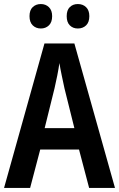

<svg xmlns="http://www.w3.org/2000/svg" viewBox="-20 -930 590 950"><path d="M421 0 371 -190H179L129 0H0L200 -715H348L549 0ZM299 -493Q293 -521 285.5 -556.5Q278 -592 274 -618Q270 -590 263.5 -557Q257 -524 250 -494L201 -296H348ZM126 -850Q126 -880 142 -895Q158 -910 182 -910Q206 -910 222 -894.5Q238 -879 238 -850Q238 -820 222 -804.5Q206 -789 182 -789Q158 -789 142 -804.5Q126 -820 126 -850ZM310 -850Q310 -880 325.5 -895Q341 -910 365 -910Q390 -910 406 -894.5Q422 -879 422 -850Q422 -820 406 -804.5Q390 -789 365 -789Q341 -789 325.5 -804.5Q310 -820 310 -850Z"/></svg>

Font: Noto Sans Hebrew Condensed SemiBold
Style: Regular
Weight: 600
Width: 3
Designer: Monotype Design Team
Foundry: Monotype Imaging Inc.
Version: Version 2.004; ttfautohint (v1.8.4.7-5d5b)